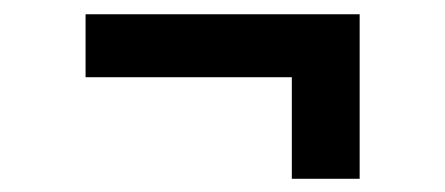

<svg xmlns="http://www.w3.org/2000/svg" viewBox="-20 -380 640 276"><path d="M497 -359.5V-123H399.5V-269H103V-359.5Z"/></svg>

Font: Fira Code Light Medium
Style: Regular
Weight: 500
Monospace: yes
Version: Version 5.002